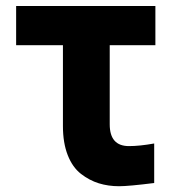

<svg xmlns="http://www.w3.org/2000/svg" viewBox="-20 -608 574 645"><path d="M34.2 -456.1V-587.9H502V-456.1H348.6V-190.4Q348.6 -117.2 413.1 -117.2Q449.2 -117.2 498 -126V6.8Q412.1 17.6 379.9 17.6Q343.8 17.6 312 7.8Q280.3 -2 252 -23.9Q223.6 -45.9 207.5 -86.9Q191.4 -127.9 191.4 -184.6V-456.1Z"/></svg>

Font: Gothic A1 Black
Style: Regular
Weight: 900
Version: Version 2.50